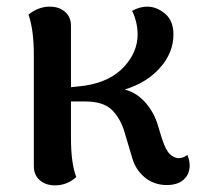

<svg xmlns="http://www.w3.org/2000/svg" viewBox="-20 -546 627 579"><path d="M552 -47Q552 -21 534 -4.5Q516 12 483 12Q444 12 416 -11.5Q388 -35 378 -72L356 -146Q344 -188 318 -214Q292 -240 237 -240H194V-131Q194 -53 210 -12Q182 13 146 13Q118 13 100 -2.5Q82 -18 82 -45V-382Q82 -455 66 -502Q96 -526 130 -526Q158 -526 176 -510.5Q194 -495 194 -468V-283L238 -288Q313 -300 354 -344.5Q395 -389 395 -442Q395 -463 389.5 -483.5Q384 -504 378 -513Q401 -526 424 -526Q452 -526 477.5 -505Q503 -484 503 -442Q503 -387 462.5 -341.5Q422 -296 356 -276Q389 -268 415 -240.5Q441 -213 454 -175L469 -126Q480 -93 492 -81.5Q504 -70 518 -69Q533 -69 545 -79Q552 -62 552 -47Z"/></svg>

Font: Arima Madurai
Style: Bold
Weight: 700
Designer: Joana Correia and Natanael Gama
Foundry: NDISCOVER
Version: Version 1.019